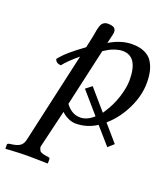

<svg xmlns="http://www.w3.org/2000/svg" viewBox="-153 -585 797 917"><g transform="rotate(20 245.0 -126.5)"><path d="M426.8 -272.9Q426.8 -393.1 349.1 -393.1Q331.5 -393.1 313.2 -387.2Q294.9 -381.3 283.9 -375.2Q272.9 -369.1 256.8 -358.9L190.9 -66.9Q221.7 -24.9 265.1 -24.9Q299.8 -24.9 333 -55.2L240.2 -162.1L271 -186L359.9 -83Q361.3 -85.4 364.5 -90.1Q367.7 -94.7 369.1 -97.2Q396.5 -139.2 411.6 -187.3Q426.8 -235.4 426.8 -272.9ZM266.1 -403.8Q324.7 -439 380.9 -439Q417 -439 442.9 -427.7Q468.8 -416.5 482.7 -395.3Q496.6 -374 502.7 -348.1Q508.8 -322.3 508.8 -289.1Q508.8 -223.6 476.3 -157Q443.8 -90.3 392.1 -45.9L464.8 38.1L436 64L360.8 -22Q312 9.8 254.9 9.8Q234.9 9.8 214.8 0Q194.8 -9.8 182.1 -22.9L138.2 161.1Q134.8 170.9 137.2 178.2Q139.6 185.5 142.1 189.7Q144.5 193.8 150.6 196.5Q156.7 199.2 160.9 200.2Q165 201.2 170.9 202.1L189.9 205.1Q195.8 206.5 195.8 212.9V232.9L193.8 234.9Q126 232.9 86.9 232.9Q70.8 232.9 44.9 234.1Q19 235.4 1 236.3L-17.1 237.8L-19 235.8V216.8Q-19 210.9 -8.8 209L9.8 206.1Q34.2 202.1 46.4 191.9Q58.6 181.6 63 161.1L166 -297.9Q116.2 -256.8 94.2 -228Q68.8 -228 63 -249Q82.5 -273.4 109.4 -296.6Q136.2 -319.8 178.2 -350.1L190.9 -409.2Q192.4 -415.5 194.3 -428.2Q196.3 -440.9 197.8 -447.8Q199.2 -454.6 202.4 -464.1Q205.6 -473.6 209.7 -478.8Q213.9 -483.9 220.7 -487.5Q227.5 -491.2 236.8 -491.2Q259.8 -491.2 269.3 -484.4Q278.8 -477.5 278.8 -463.9Q278.8 -458.5 276.6 -448Q274.4 -437.5 270.8 -423.3Q267.1 -409.2 266.1 -403.8Z"/></g></svg>

Font: Common Serif
Style: Italic
Weight: 400
Italic angle: -12°
Designer: Philipp H. Poll, Khaled Hosny
Foundry: Stefan Peev, Context Ltd.
Version: Version 1.026